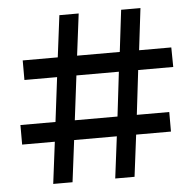

<svg xmlns="http://www.w3.org/2000/svg" viewBox="-51 -751 809 802"><g transform="rotate(-5 353.5 -350.0)"><path d="M454 -443 432 -257H253L276 -443ZM681 -525H546L567 -700H486L465 -525H286L308 -700H227L205 -525H58V-443H195L172 -257H25V-175H162L140 0H221L243 -175H422L400 0H481L503 -175H649V-257H513L535 -443H682Z"/></g></svg>

Font: Montserrat-Alt1 SemBd
Style: Regular
Weight: 600
Designer: Differentunic
Foundry: Differentunic
Version: Version 7.222